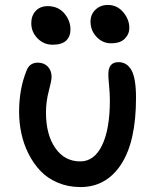

<svg xmlns="http://www.w3.org/2000/svg" viewBox="-20 -800 637 785"><path d="M434.1 -623Q399.4 -623 374.8 -649.2Q350.1 -675.3 350.1 -711.9Q350.1 -741.2 370.4 -760.5Q390.6 -779.8 420.9 -779.8Q459 -779.8 483.9 -750Q508.8 -720.2 508.8 -686Q508.8 -660.6 490.2 -641.8Q471.7 -623 434.1 -623ZM194.8 -617.2Q158.7 -617.2 133.3 -643.3Q107.9 -669.4 107.9 -705.1Q107.9 -736.3 126.2 -755.6Q144.5 -774.9 174.8 -774.9Q217.8 -774.9 242.9 -745.4Q268.1 -715.8 268.1 -679.2Q268.1 -650.9 250.5 -634Q232.9 -617.2 194.8 -617.2ZM309.1 -35.2Q258.8 -35.2 216.6 -53Q174.3 -70.8 145.5 -101.1Q116.7 -131.3 96.7 -171.1Q76.7 -210.9 67.4 -254.4Q58.1 -297.9 58.1 -342.8Q58.1 -435.5 87.9 -509.8Q100.1 -543.9 134.8 -543.9Q159.7 -543.9 175.3 -527.8Q190.9 -511.7 190.9 -485.8Q190.9 -470.2 179.4 -427.5Q168 -384.8 168 -339.8Q168 -249.5 206.1 -194.8Q244.1 -140.1 308.1 -140.1Q365.7 -140.1 397.5 -206.3Q429.2 -272.5 429.2 -389.2Q429.2 -417.5 426 -450Q422.9 -482.4 422.9 -496.1Q422.9 -545.9 463.9 -545.9Q499.5 -545.9 517.8 -512.5Q536.1 -479 536.1 -399.9Q536.1 -221.2 475.3 -128.2Q414.6 -35.2 309.1 -35.2Z"/></svg>

Font: Shantell Sans Bouncy
Style: Regular
Weight: 500
Designer: Stephen Nixon, Anya Danilova, Shantell Martin
Foundry: Arrow Type
Version: Version 1.006;[9816181b4]